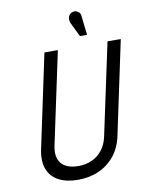

<svg xmlns="http://www.w3.org/2000/svg" viewBox="-97 -960 801 1040"><g transform="rotate(-10 303.5 -440.0)"><path d="M419 -860Q418 -872 411 -879.5Q404 -887 394 -890Q384 -893 372 -888Q360 -883 354.5 -873Q349 -863 349.5 -852Q350 -841 354 -832L392 -754H431ZM498 -186 607 -700H534L426 -194Q417 -152 394 -122.5Q371 -93 337.5 -77.5Q304 -62 262 -62Q220 -62 192.5 -77Q165 -92 154.5 -121Q144 -150 153 -193L261 -700H187L78 -186Q65 -122 82 -78Q99 -34 142 -11.5Q185 11 247 11Q311 11 362.5 -12Q414 -35 449.5 -79Q485 -123 498 -186Z"/></g></svg>

Font: Advent Pro Medium
Style: Italic
Weight: 500
Italic angle: -12°
Version: Version 3.000